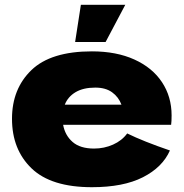

<svg xmlns="http://www.w3.org/2000/svg" viewBox="-20 -770 765 800"><path d="M569 -250H243Q251 -206 282.5 -178.5Q314 -151 372 -151Q414 -151 451 -167.5Q488 -184 510 -214Q577 -181 688 -143Q657 -73 575.5 -31.5Q494 10 363 10Q193 10 111.5 -68.5Q30 -147 30 -275Q30 -400 111 -478Q192 -556 363 -556Q465 -556 540 -522Q615 -488 655 -427.5Q695 -367 695 -289Q695 -263 693 -250ZM250 -334H486Q474 -366 447 -385.5Q420 -405 377 -405Q327 -405 295 -386Q263 -367 250 -334ZM420 -595H293L317 -750H502Z"/></svg>

Font: Dela Gothic One
Style: Regular
Weight: 400
Designer: aratakana
Foundry: aratakana
Version: Version 1.004